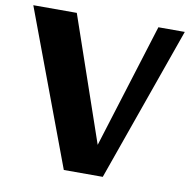

<svg xmlns="http://www.w3.org/2000/svg" viewBox="-79 -781 856 860"><g transform="rotate(10 349.0 -351.5)"><path d="M443.8 0H266.6L3.9 -703.1H201.7L396.5 -137.2L572.8 -703.1H692.9Z"/></g></svg>

Font: Aclonica
Style: Regular
Weight: 400
Version: Version 1.001